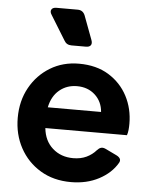

<svg xmlns="http://www.w3.org/2000/svg" viewBox="-56 -860 725 919"><g transform="rotate(5 306.0 -400.5)"><path d="M319 12Q235 12 172 -26Q109 -64 74 -128.5Q39 -193 39 -273Q39 -354 74.5 -418Q110 -482 171 -519Q232 -556 309 -556Q393 -556 452 -519.5Q511 -483 542.5 -423Q574 -363 574 -290Q574 -275 572.5 -260.5Q571 -246 567 -235H175Q181 -174 221 -138.5Q261 -103 320 -103Q356 -103 383.5 -116Q411 -129 430 -151Q439 -161 448.5 -164Q458 -167 471 -161L525 -135Q553 -121 541 -100Q512 -50 453.5 -19Q395 12 319 12ZM309 -448Q260 -448 224.5 -418.5Q189 -389 178 -335H434Q430 -385 395.5 -416.5Q361 -448 309 -448ZM265 -640Q241 -640 230 -660L158 -777Q148 -792 154 -802.5Q160 -813 178 -813H280Q305 -813 315 -789L358 -674Q364 -658 357.5 -649Q351 -640 335 -640Z"/></g></svg>

Font: Pitagon Sans Text
Style: Bold
Weight: 700
Designer: Travis Tran
Foundry: Pitagon
Version: Version 1.001; ttfautohint (v1.8.4.7-5d5b);gftools[0.9.26]